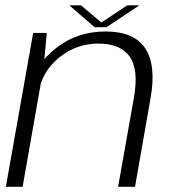

<svg xmlns="http://www.w3.org/2000/svg" viewBox="-20 -718 675 738"><path d="M2.5 0H67L147 -455L160 -591.5H107.5ZM434 0H499L559 -342.5Q581 -467.5 538.2 -532.2Q495.5 -597 385.5 -597Q276.5 -597 196 -533.5Q115.5 -470 102 -394.5L128 -363Q142.5 -444.5 208.2 -497.5Q274 -550.5 358 -550.5Q442.5 -550.5 478.2 -500.8Q514 -451 494.5 -341.5ZM343.5 -613.5H389.5L515.5 -697.5H469L369.5 -631.5L291.5 -697.5H246.5Z"/></svg>

Font: Anybody SemiExpanded Light
Style: Italic
Weight: 300
Width: 6
Italic angle: -10°
Version: Version 1.113;gftools[0.9.25]